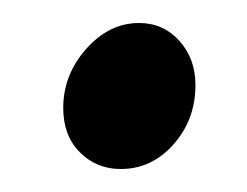

<svg xmlns="http://www.w3.org/2000/svg" viewBox="-20 -344 215 167"><path d="M85 -197Q64 -197 49.5 -211.5Q35 -226 35 -250Q35 -279 55 -301.5Q75 -324 101 -324Q122 -324 136 -308.5Q150 -293 150 -270Q150 -240 131 -218.5Q112 -197 85 -197Z"/></svg>

Font: Overlock
Style: Italic
Weight: 400
Designer: Dario Muhafara
Foundry: Dario Manuel Muhafara
Version: Version 1.001